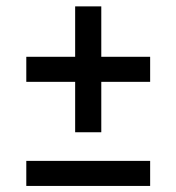

<svg xmlns="http://www.w3.org/2000/svg" viewBox="-20 -598 567 617"><path d="M221.5 -173V-335H64.5V-415.5H221.5V-577.5H305.5V-415.5H462.5V-335H305.5V-173ZM64.5 -0.5V-81H462.5V-0.5Z"/></svg>

Font: Encode Sans SemiCondensed SemiCondensed Medium
Style: Regular
Weight: 500
Width: 4
Designer: Multiple Designers
Foundry: Impallari Type
Version: Version 3.000; ttfautohint (v1.8.3) -l 8 -r 50 -G 200 -x 14 